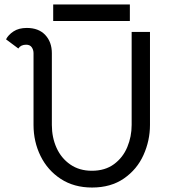

<svg xmlns="http://www.w3.org/2000/svg" viewBox="-20 -826 773 859"><path d="M130 -267V-588Q130 -603 122 -614.5Q114 -626 97 -626Q73 -626 62 -609L7 -650Q17 -670 40.5 -685.5Q64 -701 100 -701Q153 -701 182.5 -669.5Q212 -638 212 -588V-267Q212 -211 233 -164.5Q254 -118 294.5 -90Q335 -62 391 -62Q450 -62 490 -91.5Q530 -121 549.5 -168Q569 -215 569 -267V-683H651V-267Q651 -197 622 -132.5Q593 -68 534.5 -27.5Q476 13 392 13Q311 13 252 -25.5Q193 -64 161.5 -128Q130 -192 130 -267ZM218 -806H561V-732H218Z"/></svg>

Font: Bellota
Style: Bold
Weight: 700
Designer: Kemie Guaida
Foundry: Kemie Guaida
Version: Version 4.001